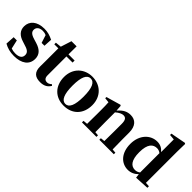

<svg xmlns="http://www.w3.org/2000/svg" viewBox="102 -1764 2719 2719"><g transform="rotate(45 1461.0 -404.5)"><path d="M238 17C390 17 482 -51 482 -168C482 -250 436 -305 331 -337L272 -355C194 -378 174 -408 174 -444C174 -494 214 -525 276 -525C305 -525 326 -520 347 -510L385 -392H442L449 -518C390 -547 339 -563 272 -563C125 -563 43 -487 43 -382C43 -297 96 -245 186 -218L244 -199C324 -176 343 -146 343 -104C343 -49 301 -22 225 -22C193 -22 168 -27 142 -37L112 -169H48L40 -33C99 0 160 17 238 17Z M762 17C839 17 889 -12 919 -66L903 -82C876 -60 859 -50 834 -50C794 -50 769 -73 769 -127V-505H892V-546H769L770 -708H667L615 -546L526 -537V-505H607V-249C607 -208 606 -179 606 -139C606 -29 660 17 762 17Z M1233 17C1404 17 1517 -97 1517 -276C1517 -455 1391 -563 1233 -563C1076 -563 950 -453 950 -276C950 -100 1061 17 1233 17ZM1233 -18C1162 -18 1122 -100 1122 -274C1122 -449 1162 -528 1233 -528C1305 -528 1344 -449 1344 -274C1344 -100 1305 -18 1233 -18Z M1995 0H2223V-31L2163 -36C2161 -94 2160 -179 2160 -238V-370C2160 -501 2095 -563 2000 -563C1934 -563 1879 -540 1813 -464L1807 -553L1794 -562L1576 -499V-475L1649 -467C1652 -419 1653 -386 1653 -321V-238C1653 -182 1652 -96 1651 -37L1585 -31V0H1875V-31L1817 -36L1815 -238V-431C1858 -469 1899 -488 1929 -488C1976 -488 1998 -460 1998 -383V-238L1996 -37L1933 -31V0Z M2681 12 2895 0V-31L2831 -35V-657L2834 -817L2820 -826L2593 -783V-756L2675 -749V-495C2636 -541 2591 -563 2532 -563C2399 -563 2284 -451 2284 -269C2284 -88 2387 17 2518 17C2579 17 2631 -8 2673 -51ZM2669 -81C2645 -62 2619 -54 2591 -54C2514 -54 2457 -112 2457 -275C2457 -443 2520 -494 2596 -494C2620 -494 2645 -487 2669 -468Z"/></g></svg>

Font: Noto Serif SC Black
Style: Regular
Weight: 900
Designer: Ryoko NISHIZUKA 西塚涼子 (kana & ideographs); Frank Grießhammer (Latin, Greek & Cyrillic); Wenlong ZHANG 张文龙 (bopomofo); San
Foundry: Adobe
Version: Version 2.001;hotconv 1.1.0;makeotfexe 2.6.0